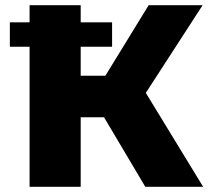

<svg xmlns="http://www.w3.org/2000/svg" viewBox="-20 -720 813 740"><path d="M381 -268H291V0H94V-540H18V-634H94V-700H291V-634H412V-540H291V-428H386L553 -700H761L542 -362L763 0H540Z"/></svg>

Font: CMG Sans ExtraBold
Style: Regular
Weight: 800
Designer: Julieta Ulanovsky
Foundry: Julieta Ulanovsky
Version: Version 7.200